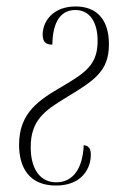

<svg xmlns="http://www.w3.org/2000/svg" viewBox="-20 -564 362 594"><path d="M153 10C236 10 261 -46 261 -85C261 -101 257 -113 239 -115C236 -44 207 0 154 0C104 0 75 -41 75 -109C75 -192 119 -222 181 -260C272 -315 317 -343 317 -427C317 -505 278 -544 214 -544C143 -544 112 -497 112 -457C112 -431 125 -426 142 -426C143 -501 171 -533 213 -533C259 -533 282 -494 282 -437C282 -364 244 -339 175 -298C101 -255 39 -216 39 -116C39 -45 71 10 153 10Z"/></svg>

Font: Noto Serif Display ExtraCondensed ExtraLight
Style: Italic
Weight: 200
Width: 2
Italic angle: -12°
Designer: Monotype Design Team
Foundry: Monotype Imaging Inc.
Version: Version 2.009